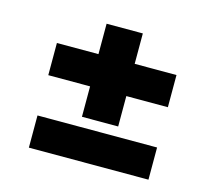

<svg xmlns="http://www.w3.org/2000/svg" viewBox="-82 -753 815 732"><g transform="rotate(15 325.0 -386.5)"><path d="M254 -286V-406H89V-533H253V-653H396V-533H561V-406H397V-286ZM89 -120V-247H561V-120Z"/></g></svg>

Font: REM Black
Style: Regular
Weight: 900
Designer: Octavio Pardo
Foundry: Ashler Design
Version: Version 1.005;gftools[0.9.28]